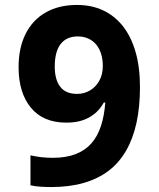

<svg xmlns="http://www.w3.org/2000/svg" viewBox="-20 -745 640 775"><path d="M187 10Q165 10 142.5 8.5Q120 7 103 3V-118Q125 -113 147 -110.5Q169 -108 193 -108Q247 -108 285.5 -123Q324 -138 349 -166.5Q374 -195 387.5 -236.5Q401 -278 405 -331H399Q384 -304 362 -286Q340 -268 312 -259Q284 -250 248 -250Q154 -250 104.5 -310.5Q55 -371 55 -474Q55 -551 83 -607.5Q111 -664 164 -694.5Q217 -725 291 -725Q349 -725 395.5 -703.5Q442 -682 475.5 -640Q509 -598 527 -536Q545 -474 545 -394Q545 -314 531 -249.5Q517 -185 488.5 -136Q460 -87 417.5 -55Q375 -23 317.5 -6.5Q260 10 187 10ZM291 -366Q319 -366 342.5 -379.5Q366 -393 380.5 -418.5Q395 -444 395 -479Q395 -506 388 -528Q381 -550 368 -565.5Q355 -581 336 -589.5Q317 -598 294 -598Q249 -598 225 -567.5Q201 -537 201 -476Q201 -424 223 -395Q245 -366 291 -366Z"/></svg>

Font: Noto Sans Mono
Style: Bold
Weight: 700
Designer: Monotype Design Team
Foundry: Monotype Imaging Inc.
Version: Version 2.014